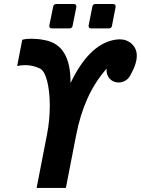

<svg xmlns="http://www.w3.org/2000/svg" viewBox="-20 -925 693 945"><path d="M235.8 -785.2Q228 -785.2 224.9 -789.6Q221.7 -793.9 223.1 -801.3L241.7 -892.1Q244.6 -905.3 257.3 -905.3H342.8Q350.6 -905.3 353.8 -900.9Q356.9 -896.5 355.5 -889.2L337.4 -798.3Q335 -785.2 321.8 -785.2ZM429.2 -785.2Q421.4 -785.2 418.2 -789.6Q415 -793.9 416.5 -801.3L434.6 -892.1Q436.5 -905.3 450.2 -905.3H535.6Q543 -905.3 546.6 -900.9Q550.3 -896.5 548.8 -889.2L531.2 -798.3Q528.8 -785.2 515.6 -785.2ZM210.9 -260.7Q218.3 -297.9 221.7 -334.2Q225.1 -370.6 225.1 -404.8Q225.1 -439.9 221.7 -470.7Q218.3 -501.5 212.2 -525.6Q206.1 -549.8 197 -565.9Q188 -582 177.2 -587.4Q142.1 -604.5 104.5 -604.5Q85 -604.5 64.5 -600.1L89.4 -729Q98.6 -731.9 109.9 -733.2Q121.1 -734.4 133.8 -734.4Q147.9 -734.4 164.8 -732.9Q181.6 -731.4 200.2 -727.5Q329.1 -704.1 327.1 -516.1Q415 -700.2 536.1 -727.5Q554.7 -731.4 568.8 -731.4Q598.6 -731.4 619.6 -716.3Q653.3 -691.9 653.3 -650.4Q653.3 -609.9 620.1 -551.8Q610.4 -535.2 595.2 -527.1Q580.1 -519 564 -519Q551.8 -519 540.5 -523.4Q529.3 -527.8 521 -536.4Q512.7 -544.9 508.1 -557.6Q503.4 -570.3 504.9 -587.4Q446.8 -521 410.4 -440.2Q374 -359.4 355 -260.7L304.2 0H160.2Z"/></svg>

Font: Hack
Style: Bold Italic
Weight: 700
Italic angle: -11°
Monospace: yes
Designer: Christopher Simpkins
Foundry: Christopher Simpkins
Version: Version 2.017; ttfautohint (v1.4.1) -l 4 -r 80 -G 350 -x 0 -